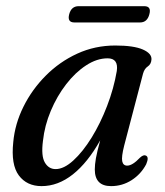

<svg xmlns="http://www.w3.org/2000/svg" viewBox="-20 -608 549 637"><path d="M392 -125Q382.5 -87.5 385.5 -73Q388.5 -58.5 402 -58.5Q419.5 -58.5 444.5 -85Q456 -95.5 463.5 -92Q475.5 -87.5 465 -63Q447.5 -30 416.5 -10.2Q385.5 9.5 348.5 9.5Q294.5 9.5 294.5 -46Q294.5 -61.5 298.2 -83Q302 -104.5 312.5 -142.5Q271 -68.5 221.8 -29.5Q172.5 9.5 118 9.5Q69 9.5 42.5 -26Q16 -61.5 24 -136.5Q29.5 -197 57.8 -254Q86 -311 131.8 -357Q177.5 -403 236.2 -430Q295 -457 362.5 -457Q423.5 -457 453.8 -443.8Q484 -430.5 482.5 -410.5Q481.5 -395 470.2 -387.5Q459 -380 454.5 -363.5ZM122.5 -140.5Q116 -90.5 128.8 -68.8Q141.5 -47 164.5 -47Q192 -47 223.2 -75.5Q254.5 -104 283.8 -151.2Q313 -198.5 335.2 -256.2Q357.5 -314 367.5 -372.5Q373.5 -414.5 337 -414.5Q301.5 -414.5 265.8 -391.2Q230 -368 199.5 -328.5Q169 -289 148.5 -240.2Q128 -191.5 122.5 -140.5ZM209.5 -560.5Q216.5 -587.5 241 -587.5H458.5Q483 -587.5 475.5 -560.5Q468.5 -533.5 444.5 -533.5H227Q202.5 -533.5 209.5 -560.5Z"/></svg>

Font: Fraunces 72pt Soft
Style: Italic
Weight: 400
Italic angle: -16°
Version: Version 1.000;[b76b70a41]